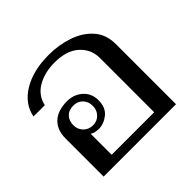

<svg xmlns="http://www.w3.org/2000/svg" viewBox="-142 -714 865 865"><g transform="rotate(-45 290.0 -281.5)"><path d="M58 -243Q58 -297 90 -327Q122 -357 181 -357Q225 -357 255 -330Q285 -303 285 -260Q285 -213 256 -190Q227 -167 195 -167Q168 -167 153 -178V-44H424V-390Q424 -445 383 -482.5Q342 -520 265 -520Q201 -520 155 -493Q109 -466 98 -415H26Q39 -483 105 -523Q171 -563 271 -563Q335 -563 392 -543.5Q449 -524 484 -484Q519 -444 519 -384V0H58ZM249 -260Q249 -287 232 -305Q215 -323 188 -323Q158 -323 141.5 -305.5Q125 -288 125 -260Q125 -233 143 -215Q161 -197 188 -197Q214 -197 231.5 -215Q249 -233 249 -260Z"/></g></svg>

Font: TavirajRegular
Style: Regular
Weight: 400
Designer: Katatrad Team
Foundry: CadsonDemak
Version: Version 1.000